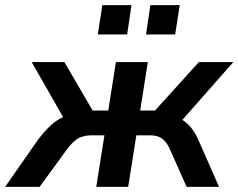

<svg xmlns="http://www.w3.org/2000/svg" viewBox="-65 -732 934 752"><path d="M-45 0 82 -182Q106 -214 127.5 -235Q149 -256 171.5 -268Q194 -280 219 -283L199 -244L59 -489H187L298 -299H359L389 -489H514L484 -299H542L714 -489H849L633 -244L597 -279Q627 -276 649 -262.5Q671 -249 687 -227.5Q703 -206 715 -177L793 0H666L602 -144Q592 -167 580.5 -179.5Q569 -192 555 -197Q541 -202 521 -202H469L437 0H312L344 -202H295Q274 -202 257.5 -197Q241 -192 226.5 -179.5Q212 -167 195 -144L90 0ZM507 -597 524 -712H639L621 -597ZM318 -597 336 -712H450L433 -597Z"/></svg>

Font: Nunito Sans 12pt ExtraLight
Style: Italic
Weight: 200
Italic angle: -9°
Designer: Vernon Adams
Foundry: Vernon Adams
Version: Version 3.101;gftools[0.9.27]